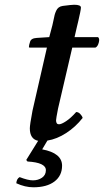

<svg xmlns="http://www.w3.org/2000/svg" viewBox="-20 -586 439 811"><path d="M90.8 89.8 141.1 8.8Q106 1.5 106 -43.9Q106 -58.6 117.2 -118.2L178.2 -384.8H107.9Q102.1 -384.8 102.1 -387.2Q102.1 -394.5 106.9 -409.2Q110.8 -424.3 134.8 -425.8L188 -429.2L201.2 -479Q203.1 -486.8 206.1 -501.2Q209 -515.6 210.9 -523.2Q212.9 -530.8 217 -540Q221.2 -549.3 228 -554.4Q234.9 -559.6 245.1 -561Q282.7 -565.9 293 -565.9Q321.8 -565.9 321.8 -554.2Q321.8 -548.8 318.8 -533.9Q315.9 -519 311 -498.3Q306.2 -477.5 305.2 -474.1L294.9 -429.2H394Q401.9 -423.3 397.2 -406Q392.6 -388.7 382.8 -384.8H285.2L225.1 -127Q216.8 -84.5 216.8 -78.1Q216.8 -61 229 -61Q239.3 -61 259 -74Q278.8 -86.9 301.8 -112.8Q311 -112.8 318.8 -104.7Q326.7 -96.7 329.1 -87.9Q299.3 -49.8 259.8 -24.2Q220.2 1.5 180.2 7.8L158.2 44.9Q242.2 60.5 242.2 113.8Q242.2 156.2 210 180.7Q177.7 205.1 121.1 205.1Q85.9 205.1 48.8 188Q50.3 168.9 63 162.1Q97.7 175.8 119.1 175.8Q141.1 175.8 157.5 164.6Q173.8 153.3 173.8 132.8Q173.8 100.6 96.2 96.2Z"/></svg>

Font: Common Serif SemiBold
Style: Italic
Weight: 600
Italic angle: -12°
Designer: Philipp H. Poll, Khaled Hosny
Foundry: Stefan Peev, Context Ltd.
Version: Version 1.026